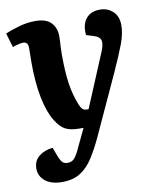

<svg xmlns="http://www.w3.org/2000/svg" viewBox="-84 -593 737 889"><g transform="rotate(-10 284.0 -148.0)"><path d="M331 57Q308 106 283 145.5Q258 185 223.5 207.5Q189 230 137 230Q86 230 57.5 207Q29 184 29 148Q29 112 55 91Q81 70 120 66L133 101Q142 126 151 136.5Q160 147 177 147Q197 147 209.5 132.5Q222 118 237 84L277 0H257Q217 0 192.5 -12.5Q168 -25 147 -60Q121 -101 106.5 -172.5Q92 -244 92 -340Q92 -356 92.5 -374Q93 -392 93 -408Q93 -437 70 -437Q62 -437 47 -433.5Q32 -430 20 -425L0 -492Q21 -502 62 -514Q103 -526 142 -526Q194 -526 217 -501Q240 -476 240 -438Q240 -419 238.5 -398.5Q237 -378 237 -347Q237 -271 245 -215.5Q253 -160 273 -111Q281 -92 288.5 -86.5Q296 -81 306 -81H315L420 -332Q434 -365 430 -383.5Q426 -402 396 -411L363 -421Q358 -469 380 -497.5Q402 -526 447 -526Q482 -526 507 -503Q532 -480 532 -437Q532 -399 514.5 -352Q497 -305 461 -226Z"/></g></svg>

Font: Literata 12pt
Style: Bold Italic
Weight: 700
Italic angle: -2°
Designer: Latin by Veronika Burian and Jose Scaglione. Greek by Irene Vlachou. Cyrillic by Vera Evstafieva
Foundry: TypeTogether
Version: Version 3.002